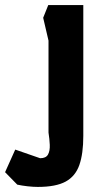

<svg xmlns="http://www.w3.org/2000/svg" viewBox="-50 -493 378 756"><path d="M99 243Q81 243 58.5 240.5Q36 238 18 234L-30 185L10 96L108 130Q131 130 139 115.5Q147 101 146 77.5Q145 54 141 29V-333L120 -423L140 -473H278V42Q278 112 262.5 156.5Q247 201 208.5 222Q170 243 99 243Z"/></svg>

Font: Rowdies Light
Style: Regular
Weight: 300
Designer: Jaikishan Patel
Version: Version 1.000; ttfautohint (v1.8.3)